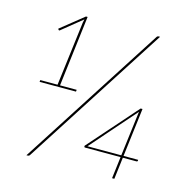

<svg xmlns="http://www.w3.org/2000/svg" viewBox="-104 -802 883 902"><g transform="rotate(15 337.5 -351.0)"><path d="M73.5 0ZM119.5 -6Q117 -2 114 -1Q111 0 108 0H103L549 -694Q552 -700 559.5 -700H565.5ZM74.5 -358H158.5L197.5 -671L201 -687L103.5 -608Q100 -604.5 96.5 -608L93.5 -613L204.5 -702H212.5L170.5 -358H251.5L250.5 -349H73.5ZM544.5 -115H615.5V-110Q614.5 -107.5 613.5 -106.8Q612.5 -106 609.5 -106H543.5L530.5 0H519.5L532.5 -106H361.5Q355.5 -106 355.5 -109V-114L564.5 -351H573.5ZM559.5 -323Q560 -325.5 560.2 -328.5Q560.5 -331.5 561.5 -334.5L369 -115H533.5Z"/></g></svg>

Font: Lato Hairline
Style: Italic
Weight: 100
Italic angle: -7°
Designer: Lukasz Dziedzic
Foundry: tyPoland Lukasz Dziedzic
Version: Version 2.007; 2014-02-27